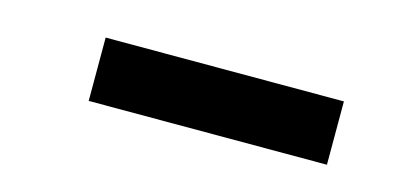

<svg xmlns="http://www.w3.org/2000/svg" viewBox="-28 -804 504 246"><g transform="rotate(15 224.5 -681.0)"><path d="M92 -639V-723H408V-639Z"/></g></svg>

Font: Lexend Tera Medium
Style: Regular
Weight: 500
Designer: Bonnie Shaver-Troup, Thomas Jockin
Foundry: Lexend
Version: Version 1.007